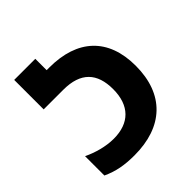

<svg xmlns="http://www.w3.org/2000/svg" viewBox="-194 -854 1004 1004"><g transform="rotate(-45 308.0 -352.0)"><path d="M231 10C442 10 567 -106 567 -317C567 -521 447 -630 241 -630H221V-714H65V-496H210C339 -496 397 -432 397 -314C397 -193 331 -128 216 -128C157 -128 95 -146 45 -170V-27C103 0 158 10 231 10Z"/></g></svg>

Font: Noto Sans Georgian SemiCondensed ExtraBold
Style: Regular
Weight: 800
Width: 4
Designer: Monotype Design Team, Akaki Razmadze
Foundry: Google LLC
Version: Version 2.005